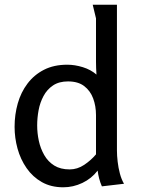

<svg xmlns="http://www.w3.org/2000/svg" viewBox="-20 -783 598 816"><path d="M266 -508Q298 -508 332 -497.5Q366 -487 390 -466Q389 -481 388.5 -494Q388 -507 388 -521V-705L374 -763H477V-143Q477 -122 480 -96Q483 -70 489.5 -45.5Q496 -21 507 -2L413 9Q406 -7 401.5 -24Q397 -41 395 -58Q369 -24 330 -5.5Q291 13 249 13Q197 13 158 -9Q119 -31 93 -68.5Q67 -106 54.5 -151.5Q42 -197 42 -244Q42 -296 55.5 -343.5Q69 -391 97 -428Q125 -465 167 -486.5Q209 -508 266 -508ZM269 -437Q231 -437 205.5 -420Q180 -403 165 -375Q150 -347 144 -314.5Q138 -282 138 -250Q138 -217 145 -184.5Q152 -152 168 -124Q184 -96 210.5 -79.5Q237 -63 276 -63Q309 -63 338 -82.5Q367 -102 388 -127V-294Q388 -332 376 -364.5Q364 -397 338 -417Q312 -437 269 -437Z"/></svg>

Font: Rosario Medium
Style: Regular
Weight: 500
Version: Version 1.201